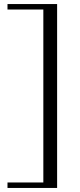

<svg xmlns="http://www.w3.org/2000/svg" viewBox="-20 -819 393 948"><path d="M17 109H262V-799H17V-772H194V82H17Z"/></svg>

Font: Sprat Condensed Medium
Style: Regular
Weight: 500
Width: 3
Designer: Ethan Nakache
Foundry: Collletttivo
Version: Version 2.000;Glyphs 3.2 (3217)